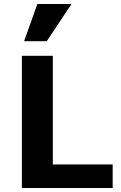

<svg xmlns="http://www.w3.org/2000/svg" viewBox="-20 -936 602 956"><path d="M89 0V-658H243V0ZM137 0V-117H541V0ZM100 -731 166 -916H336L213 -731Z"/></svg>

Font: Ysabeau SC ExtraBold
Style: Regular
Weight: 800
Designer: Christian Thalmann (Catharsis Fonts)
Version: Version 2.001;gftools[0.9.30]; featfreeze: smcp